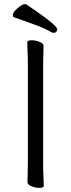

<svg xmlns="http://www.w3.org/2000/svg" viewBox="-20 -900 344 930"><path d="M257 -758Q257 -751 252.5 -746Q248 -741 240 -741Q235 -741 229 -744Q195 -764 147 -781Q99 -798 49 -816Q42 -819 42 -826Q42 -836 53 -848.5Q64 -861 78 -870.5Q92 -880 101 -880Q105 -880 107 -879Q168 -838 200.5 -813.5Q233 -789 245 -776.5Q257 -764 257 -758ZM115 -589Q115 -620 113.5 -649Q112 -678 112 -695Q112 -705 134 -705Q151 -705 171 -697.5Q191 -690 191 -677Q191 -665 190 -639.5Q189 -614 189 -588V-106Q189 -75 190.5 -46Q192 -17 192 0Q192 10 170 10Q153 10 133 2.5Q113 -5 113 -18Q113 -30 114 -55.5Q115 -81 115 -107Z"/></svg>

Font: QiushuiShotai
Style: Regular
Weight: 600
Designer: Fontworks Inc.
Foundry: Fontworks Inc.
Version: Version 1.250